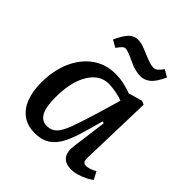

<svg xmlns="http://www.w3.org/2000/svg" viewBox="-205 -900 1059 1059"><g transform="rotate(45 325.0 -370.0)"><path d="M532 -99Q531 -76 537.5 -67Q544 -58 559 -58Q569 -58 586.5 -63.5Q604 -69 619 -79L643 -34Q630 -23 608 -12Q586 -1 561 6.5Q536 14 513 14Q468 14 447.5 -12Q427 -38 434 -90L461 -294L449 -296L419 -189Q402 -128 380 -82.5Q358 -37 322.5 -11.5Q287 14 230 14Q172 14 133.5 -14.5Q95 -43 76.5 -93Q58 -143 58 -206Q58 -305 91 -378.5Q124 -452 181.5 -492.5Q239 -533 313 -533Q351 -533 385 -525Q419 -517 441 -508L523 -531L544 -522ZM250 -61Q284 -61 306 -83Q328 -105 348 -158.5Q368 -212 397 -308L438 -447Q419 -455 386 -461.5Q353 -468 327 -468Q257 -468 214 -397.5Q171 -327 171 -206Q171 -131 190.5 -96Q210 -61 250 -61ZM420 -620Q402 -620 380 -625Q358 -630 329 -644Q300 -658 281.5 -664.5Q263 -671 256 -671Q246 -671 237.5 -664Q229 -657 212 -633L170 -657Q198 -716 219.5 -735Q241 -754 270 -754Q286 -754 303.5 -749Q321 -744 363 -726Q391 -714 408 -709Q425 -704 437 -704Q451 -704 461.5 -712.5Q472 -721 488 -743L529 -719Q503 -662 477 -641Q451 -620 420 -620Z"/></g></svg>

Font: Literata 7pt Medium
Style: Italic
Weight: 500
Italic angle: -2°
Designer: Latin by Veronika Burian and Jose Scaglione. Greek by Irene Vlachou. Cyrillic by Vera Evstafieva
Foundry: TypeTogether
Version: Version 3.002